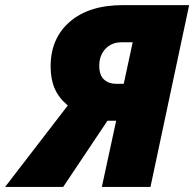

<svg xmlns="http://www.w3.org/2000/svg" viewBox="-88 -734 763 754"><path d="M334 -259.8 160.2 0H-67.9L178.2 -319.8Q142.6 -349.6 126.7 -386.5Q110.8 -423.3 110.8 -473.1Q110.8 -583.5 186.3 -648.7Q261.7 -713.9 395 -713.9H654.8L502.9 0H312L368.2 -259.8ZM433.1 -567.9H388.2Q350.6 -567.9 326.2 -542.2Q301.8 -516.6 301.8 -476.1Q301.8 -438.5 320.6 -421.6Q339.4 -404.8 368.2 -404.8H397.9Z"/></svg>

Font: Open Sans Extrabold
Style: Italic
Weight: 800
Italic angle: -12°
Foundry: Ascender Corporation
Version: Version 1.10